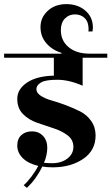

<svg xmlns="http://www.w3.org/2000/svg" viewBox="-40 -821 542 934"><path d="M362 -540V-404Q296 -433 238.5 -433Q181 -433 159 -419.5Q137 -406 137 -387.5Q137 -369 158.5 -355Q180 -341 212 -332Q244 -323 281 -309Q318 -295 350 -279Q382 -263 403.5 -232.5Q425 -202 425 -162Q425 -89 364.5 -48Q304 -7 217 -7Q186 -7 166 -11Q137 49 91 93L75 80Q92 66 113 38Q134 10 146 -14Q96 -26 70 -52.5Q44 -79 44 -112.5Q44 -146 64 -164Q84 -182 116 -182Q148 -182 169 -160Q190 -138 190 -102.5Q190 -67 174 -29Q198 -27 213 -27Q258 -27 287.5 -49.5Q317 -72 317 -106.5Q317 -141 289 -162.5Q261 -184 220.5 -197Q180 -210 140 -224Q100 -238 72 -266Q44 -294 44 -340.5Q44 -387 91 -419Q138 -451 222 -453V-540H-20V-560H259V-564Q215 -577 186 -610Q157 -643 157 -689.5Q157 -736 192.5 -768.5Q228 -801 283 -801Q338 -801 375 -769.5Q412 -738 412 -686L410 -668H390Q391 -673 391 -679Q391 -714 372.5 -732.5Q354 -751 324.5 -751Q295 -751 275.5 -730.5Q256 -710 256 -674Q256 -623 294 -591.5Q332 -560 395 -560H482V-540Z"/></svg>

Font: Rozha One
Style: Regular
Weight: 400
Designer: Tim Donaldson, Indian Type Foundry
Foundry: Indian Type Foundry
Version: Version 1.301;PS 1.0;hotconv 1.0.78;makeotf.lib2.5.61930; tt